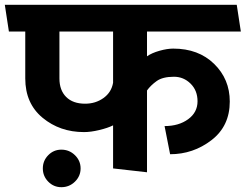

<svg xmlns="http://www.w3.org/2000/svg" viewBox="-31 -700 1021 798"><path d="M216 -374Q216 -325 244 -297Q272 -269 323 -269Q366 -269 399 -292.5Q432 -316 439 -356V-569H216ZM439 0V-179Q417 -168 381.5 -159.5Q346 -151 318 -151Q218 -151 146 -210.5Q74 -270 74 -374V-569H6L-11 -680H953L970 -569H580V-466Q600 -480 632 -489Q664 -498 689 -498Q794 -498 859 -434.5Q924 -371 924 -278Q924 -176 848 -117.5Q772 -59 676 -59L653 -176Q712 -176 751 -204.5Q790 -233 790 -279Q790 -324 761 -352.5Q732 -381 692 -381Q645 -381 620 -363Q595 -345 580 -324V16ZM224 78Q192 78 169.5 55Q147 32 147 0Q147 -32 169.5 -55Q192 -78 224 -78Q257 -78 280.5 -55Q304 -32 304 0Q304 32 280.5 55Q257 78 224 78Z"/></svg>

Font: Palanquin
Style: Bold
Weight: 700
Designer: Pria Ravichandran
Version: Version 1.0.4